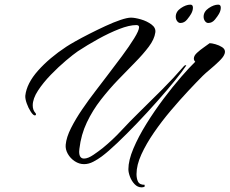

<svg xmlns="http://www.w3.org/2000/svg" viewBox="-20 -693 989 827"><path d="M342 14Q321 14 302 1.5Q283 -11 272 -30.5Q261 -50 263 -70Q266 -102 286 -141.5Q306 -181 334 -222Q362 -263 391 -300.5Q420 -338 441 -366Q474 -409 505.5 -451.5Q537 -494 558 -528Q579 -562 579 -576Q579 -585 567 -585Q537 -585 493.5 -568Q450 -551 403 -525Q356 -499 315 -472Q296 -459 264 -432Q232 -405 199 -371Q166 -337 143.5 -302.5Q121 -268 121 -239Q121 -219 132 -207Q135 -204 135 -201Q135 -196 130 -196Q123 -196 112.5 -212Q102 -228 95 -248Q88 -268 89 -281Q95 -334 144 -389Q193 -444 266 -492Q278 -500 304.5 -515Q331 -530 365.5 -547.5Q400 -565 434.5 -581Q469 -597 498.5 -607Q528 -617 544 -617Q561 -617 587 -609.5Q613 -602 632.5 -587.5Q652 -573 649 -553Q645 -524 621 -492Q597 -460 562 -424.5Q527 -389 488.5 -349Q450 -309 414.5 -263.5Q379 -218 354 -165.5Q329 -113 322 -52Q322 -49 321.5 -46Q321 -43 321 -40Q321 -10 342 -10Q359 -10 383 -26.5Q407 -43 422 -55Q465 -90 502.5 -130.5Q540 -171 580 -210Q629 -258 678 -307Q727 -356 772 -408Q774 -411 779 -412Q784 -413 781 -409Q766 -386 733 -345.5Q700 -305 657.5 -257Q615 -209 570 -162Q525 -115 485 -77Q445 -39 418 -19Q402 -7 382 3.5Q362 14 342 14ZM590 114Q573 114 560 100.5Q547 87 540 68.5Q533 50 533 36Q533 -2 554.5 -53Q576 -104 610.5 -159.5Q645 -215 684.5 -267.5Q724 -320 760.5 -362Q797 -404 821 -427Q815 -433 815 -441Q815 -453 828.5 -465.5Q842 -478 858 -489Q874 -500 883 -507Q892 -507 908 -502.5Q924 -498 936.5 -490Q949 -482 949 -470Q949 -464 946 -458Q942 -447 923.5 -429Q905 -411 884.5 -394Q864 -377 853 -366Q827 -340 790.5 -301Q754 -262 715.5 -216.5Q677 -171 643.5 -122.5Q610 -74 589 -28Q568 18 568 57Q568 76 574.5 89.5Q581 103 603 103V111Q597 114 590 114ZM877 -594Q869 -594 863 -602Q857 -610 857 -621Q857 -643 879 -658Q901 -673 920 -673Q931 -673 931 -660Q931 -647 923 -633Q918 -624 906 -609Q894 -594 877 -594ZM757 -594Q749 -594 743 -602Q737 -610 737 -621Q737 -643 759 -658Q781 -673 800 -673Q811 -673 811 -660Q811 -647 803 -633Q798 -624 786 -609Q774 -594 757 -594Z"/></svg>

Font: The Nautigal
Style: Bold
Weight: 700
Designer: Robert E. Leuschke
Foundry: Robert E. Leuschke
Version: Version 1.100; ttfautohint (v1.8.3)